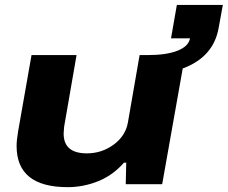

<svg xmlns="http://www.w3.org/2000/svg" viewBox="-20 -753 931 785"><path d="M256.8 12.2Q47.9 12.2 47.9 -155.8Q47.9 -181.2 54.2 -216.8L108.9 -527.8H293L242.2 -234.9Q240.2 -215.3 240.2 -207Q240.2 -126 335 -126Q396 -126 444.6 -161.6Q493.2 -197.3 502.9 -252L550.8 -527.8H584Q660.6 -527.8 705.8 -545.7Q751 -563.5 756.8 -596.2H679.2L703.1 -732.9H891.1L874 -639.2Q853 -519.5 727.1 -473.1L643.1 0H494.1L496.1 -87.9H486.8Q441.4 -36.1 381.1 -12Q320.8 12.2 256.8 12.2Z"/></svg>

Font: Archivo Expanded ExtraBold
Style: Italic
Weight: 800
Width: 7
Italic angle: -10°
Designer: Hector Gatti
Foundry: Omnibus-Type
Version: Version 2.001